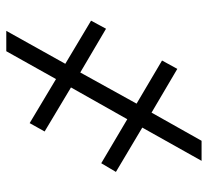

<svg xmlns="http://www.w3.org/2000/svg" viewBox="-46 -632 677 626"><g transform="rotate(90 293.0 -318.5)"><path d="M264.6 -210.9 408.2 -125 380.9 -76.2 237.3 -162.1 146.5 0H80.1L187.5 -192.4L46.9 -276.4L73.2 -325.2L215.8 -241.2L317.4 -424.8L176.8 -507.8L204.1 -557.6L346.7 -473.6L438.5 -636.7H503.9L395.5 -443.4L540 -357.4L511.7 -309.6L368.2 -394.5Z"/></g></svg>

Font: Pretendard Std Light
Style: Regular
Weight: 300
Designer: Base glyphs from Inter by Rasmus Andersson; Hangeul glyphs from Noto Sans CJK(Source Han Sans) by Jang Soo-young and Kan
Foundry: Kil Hyung-jin
Version: Version 1.309